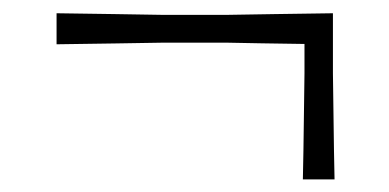

<svg xmlns="http://www.w3.org/2000/svg" viewBox="-20 -444 602 297"><path d="M448.5 -166.5Q449.5 -211 450 -257Q450.5 -303 451 -330.5V-376Q416.5 -376.5 384.2 -377Q352 -377.5 331 -378H231.5Q204 -377.5 158 -376.8Q112 -376 67.5 -375.5V-423.5Q112 -423 158 -422.2Q204 -421.5 231.5 -421H331Q358.5 -421.5 404.5 -422.2Q450.5 -423 495 -423.5V-330.5Q495.5 -303 496 -257Q496.5 -211 497.5 -166.5Z"/></svg>

Font: Commissioner Loud ExtraLight
Style: Regular
Weight: 200
Designer: Kostas Bartsokas
Foundry: Kostas Bartsokas
Version: Version 1.000; ttfautohint (v1.8.3)